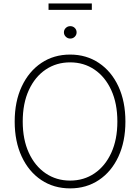

<svg xmlns="http://www.w3.org/2000/svg" viewBox="-20 -1042 783 1072"><path d="M371.6 9.8Q280.3 9.8 210.4 -36.9Q140.6 -83.5 101.3 -167.7Q62 -252 62 -363.3Q62 -475.6 101.6 -559.6Q141.1 -643.6 210.7 -690.4Q280.3 -737.3 371.6 -737.3Q462.4 -737.3 532.2 -690.4Q602.1 -643.6 641.1 -559.6Q680.2 -475.6 680.2 -363.3Q680.2 -251.5 641.1 -167.5Q602.1 -83.5 532.2 -36.9Q462.4 9.8 371.6 9.8ZM371.6 -33.7Q448.2 -33.7 507.8 -74.2Q567.4 -114.7 601.3 -188.7Q635.3 -262.7 635.3 -363.3Q635.3 -464.4 601.3 -538.6Q567.4 -612.8 507.8 -653.3Q448.2 -693.8 371.6 -693.8Q294.9 -693.8 235.1 -653.6Q175.3 -613.3 141.1 -539.1Q106.9 -464.8 106.9 -363.3Q106.9 -263.2 140.9 -189.2Q174.8 -115.2 234.6 -74.5Q294.4 -33.7 371.6 -33.7ZM372.1 -826.7Q357.9 -826.7 347.4 -836.9Q336.9 -847.2 336.9 -861.3Q336.9 -876 347.4 -886Q357.9 -896 372.1 -896Q387.2 -896 397.5 -886Q407.7 -876 407.7 -861.3Q407.7 -847.2 397.5 -836.9Q387.2 -826.7 372.1 -826.7ZM492.7 -1022.5V-986.8H251V-1022.5Z"/></svg>

Font: Inter 18pt ExtraLight
Style: Regular
Weight: 250
Designer: Rasmus Andersson
Foundry: rsms
Version: Version 4.001;git-66647c0bb